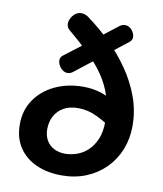

<svg xmlns="http://www.w3.org/2000/svg" viewBox="-91 -887 834 980"><g transform="rotate(10 326.5 -396.5)"><path d="M508 -255Q471 -284 421 -308.5Q371 -333 320 -333Q275 -333 244.5 -315.5Q214 -298 198 -268Q182 -238 182 -200Q182 -167 196 -142.5Q210 -118 235.5 -105Q261 -92 293 -92Q323 -92 353.5 -102.5Q384 -113 409.5 -136.5Q435 -160 451 -197.5Q467 -235 467 -288Q467 -359 449 -417Q431 -475 397 -524.5Q363 -574 314.5 -621Q266 -668 206 -718Q199 -724 195.5 -732Q192 -740 192 -748Q192 -763 200 -778Q208 -793 221.5 -803Q235 -813 252 -813Q261 -813 271 -809.5Q281 -806 290 -799Q353 -753 410 -697Q467 -641 511.5 -576.5Q556 -512 582 -440.5Q608 -369 608 -291Q608 -225 585.5 -168.5Q563 -112 521 -69.5Q479 -27 421.5 -3.5Q364 20 295 20Q220 20 162.5 -6Q105 -32 72.5 -81Q40 -130 40 -200Q40 -274 78 -329Q116 -384 181 -414.5Q246 -445 327 -445Q378 -445 424.5 -429.5Q471 -414 511 -376ZM455 -783Q469 -792 481 -792Q495 -792 506.5 -784Q518 -776 525 -763Q532 -750 532 -737Q532 -722 518 -711L261 -510Q248 -500 234 -500Q220 -500 208 -509Q196 -518 189 -531Q182 -544 182 -557Q182 -573 195 -583Q236 -614 281 -648.5Q326 -683 371 -717.5Q416 -752 455 -783Z"/></g></svg>

Font: Playpen Sans SemiBold
Style: Regular
Weight: 600
Designer: Laura Meseguer, Veronika Burian, José Scaglione
Foundry: TypeTogether
Version: Version 1.001